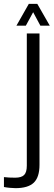

<svg xmlns="http://www.w3.org/2000/svg" viewBox="-84 -774 280 999"><path d="M-3.5 205Q-16.5 205 -34 203.2Q-51.5 201.5 -63.5 199V147.5Q-52 149 -36 149.8Q-20 150.5 -5 150.5Q27.5 150.5 41.5 136.5Q55.5 122.5 55.5 88V-600H121.5V83.5Q121.5 148 91.8 176.5Q62 205 -3.5 205ZM1.5 -640.5 66 -754H110L175 -640.5H126L88.5 -710.5L50.5 -640.5Z"/></svg>

Font: Big Shoulders Display Thin
Style: Regular
Weight: 400
Version: Version 2.002